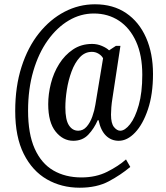

<svg xmlns="http://www.w3.org/2000/svg" viewBox="-20 -734 774 896"><path d="M352 142Q267 142 199 103Q131 64 91 -15.5Q51 -95 51 -216Q51 -330 80.5 -422Q110 -514 162 -579Q214 -644 281 -679Q348 -714 423 -714Q508 -714 568.5 -673Q629 -632 661.5 -558.5Q694 -485 694 -389Q694 -294 670.5 -224Q647 -154 610.5 -115.5Q574 -77 534 -77Q499 -77 474.5 -101Q450 -125 440 -173H436Q419 -134 392 -105.5Q365 -77 322 -77Q274 -77 239.5 -120Q205 -163 205 -248Q205 -295 217.5 -344.5Q230 -394 256 -435.5Q282 -477 320.5 -503Q359 -529 410 -529Q434 -529 456 -519.5Q478 -510 489 -499L521 -520H542L505 -277Q501 -253 499.5 -232.5Q498 -212 498 -199Q498 -158 512 -141Q526 -124 541 -124Q563 -124 587 -154.5Q611 -185 627.5 -243.5Q644 -302 644 -385Q644 -476 615 -540Q586 -604 535 -637.5Q484 -671 418 -671Q356 -671 301 -638.5Q246 -606 203 -546Q160 -486 135.5 -402.5Q111 -319 111 -218Q111 -109 142 -40Q173 29 229 61.5Q285 94 360 94Q428 94 480.5 67.5Q533 41 568 10L588 45Q544 82 488 112Q432 142 352 142ZM345 -124Q368 -124 384.5 -143Q401 -162 411 -190.5Q421 -219 425 -245L461 -462Q455 -474 440.5 -483Q426 -492 409 -492Q376 -492 352.5 -466.5Q329 -441 314 -400.5Q299 -360 292 -315.5Q285 -271 285 -233Q285 -175 301.5 -149.5Q318 -124 345 -124Z"/></svg>

Font: Noto Serif Lao ExtraCondensed Medium
Style: Regular
Weight: 500
Width: 2
Designer: Monotype Design Team
Foundry: Monotype Imaging Inc.
Version: Version 2.003; ttfautohint (v1.8.4.7-5d5b)